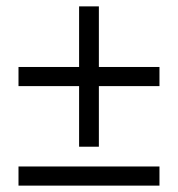

<svg xmlns="http://www.w3.org/2000/svg" viewBox="-20 -582 558 602"><path d="M38 0V-60H480V0ZM228 -122V-562H290V-122ZM38 -312V-372H480V-312Z"/></svg>

Font: Platypi Light SemiBold
Style: Regular
Weight: 600
Version: Version 1.200